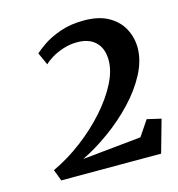

<svg xmlns="http://www.w3.org/2000/svg" viewBox="-80 -979 580 627"><g transform="rotate(-15 210.0 -665.0)"><path d="M52 -422.5 37.5 -461Q90 -485.5 138 -522Q186 -558.5 223.5 -600.8Q261 -643 282.5 -685.5Q304 -728 303 -764Q302.5 -802 280.5 -823.5Q258.5 -845 218.5 -845Q193.5 -845 170.8 -837.5Q148 -830 131 -819.5Q114 -809 106 -800.5L87 -842.5Q97.5 -852.5 120.2 -868Q143 -883.5 178 -895.8Q213 -908 258 -908Q308.5 -908 341 -889.5Q373.5 -871 389.2 -841Q405 -811 405 -776.5Q405 -734 381.5 -689.2Q358 -644.5 319 -603.2Q280 -562 233 -528Q186 -494 139.5 -471.5L338 -491.5L373 -543.5L420.5 -532.5L389.5 -422.5Z"/></g></svg>

Font: Merriweather 24pt SemiBold
Style: Italic
Weight: 600
Italic angle: -7.8°
Version: Version 2.101